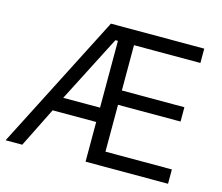

<svg xmlns="http://www.w3.org/2000/svg" viewBox="-99 -828 1106 958"><g transform="rotate(15 453.5 -349.0)"><path d="M417 0V-205H192L90 0H4L361 -698H843V-624H500V-390H823V-316H500V-74H843V0ZM417 -624H404L227 -279H417Z"/></g></svg>

Font: IBM Plex Sans
Style: Regular
Weight: 400
Designer: Mike Abbink, Paul van der Laan, Pieter van Rosmalen
Foundry: Bold Monday
Version: Version 3.201